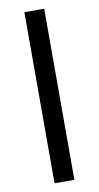

<svg xmlns="http://www.w3.org/2000/svg" viewBox="-87 -800 432 840"><g transform="rotate(-10 129.0 -380.0)"><path d="M173 0H85V-760H173Z"/></g></svg>

Font: Noto Sans Bengali UI
Style: Regular
Weight: 400
Designer: Jelle Bosma - Monotype Design Team
Foundry: Monotype Imaging Inc.
Version: Version 2.003; ttfautohint (v1.8.4.7-5d5b)